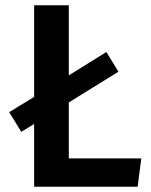

<svg xmlns="http://www.w3.org/2000/svg" viewBox="-20 -711 575 731"><path d="M504 0H110V-239L61 -209L15 -284L110 -342V-691H242V-424L385 -513L431 -438L242 -321V-108H518Z"/></svg>

Font: Trujillo Medium
Style: Regular
Weight: 500
Designer: Fira Sans original fonts by bBox Type GmbH, Carrois Corporate GbR, & Edenspiekermann AG / Changes by Cristiano Sobral
Foundry: Fira Sans original fonts by bBox Type GmbH, Carrois Corporate GbR, & Edenspiekermann AG / Changes by Cristiano Sobral
Version: Version 4.301;October 17, 2021;FontCreator 14.0.0.2814 64-bi